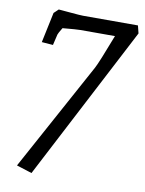

<svg xmlns="http://www.w3.org/2000/svg" viewBox="-86 -722 671 887"><g transform="rotate(10 249.5 -278.0)"><path d="M52 82 329 -426Q343 -452 394 -585H232Q215 -585 149 -579Q132 -551 131 -546L119 -495L66 -499L96 -641L117 -661Q132 -660 175.5 -656Q219 -652 233 -652H490L499 -616L124 105Z"/></g></svg>

Font: Andada Pro
Style: Italic
Weight: 400
Italic angle: -7°
Designer: Carolina Giovagnoli
Foundry: Huerta Tipografica
Version: Version 3.005; ttfautohint (v1.8.4)